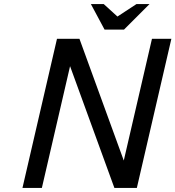

<svg xmlns="http://www.w3.org/2000/svg" viewBox="-20 -920 859 940"><path d="M587 -775H492L425 -900H488L555 -839L648 -900H712ZM90 0 259 -730H274H354H369L586 -134L724 -730H819L650 0H635H555H540L323 -596L185 0Z"/></svg>

Font: Miedinger
Style: Italic
Weight: 400
Italic angle: -13°
Version: Version 001.000